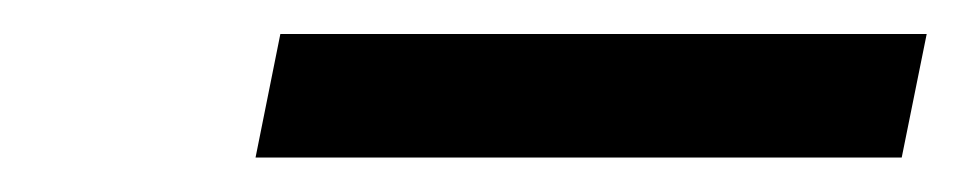

<svg xmlns="http://www.w3.org/2000/svg" viewBox="-20 -832 565 113"><path d="M130.4 -739.3 145 -812H525.4L510.7 -739.3Z"/></svg>

Font: Reddit Sans SemiBold
Style: Italic
Weight: 600
Italic angle: -11.25°
Designer: Stephen Hutchings
Version: Version 1.013